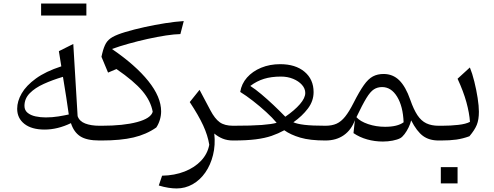

<svg xmlns="http://www.w3.org/2000/svg" viewBox="-20 -791 2783 1081"><path d="M325.2 -417.5 311.5 -502.9 392.6 -543.5 417 -137.2Q426.8 -108.4 459.7 -95.7Q492.7 -83 540 -83H540.5V0H540Q467.8 0 431.6 -23.7Q395.5 -47.4 379.4 -97.7Q304.2 -61.5 231 -61.5Q158.2 -61.5 117.4 -93.5Q76.7 -125.5 76.7 -178.7Q76.7 -221.2 102.1 -265.1Q127.4 -309.1 182.1 -348.9Q236.8 -388.7 325.2 -417.5ZM334.5 -358.4Q276.4 -341.3 226.8 -318.8Q177.2 -296.4 147.5 -266.1Q117.7 -235.8 117.7 -194.8Q117.7 -170.4 135.3 -156Q152.8 -141.6 180.4 -135.7Q208 -129.9 237.8 -129.9Q274.4 -129.9 308.8 -135.5Q343.3 -141.1 367.2 -146.5Q360.4 -195.8 353 -243.2Q345.7 -290.5 334.5 -358.4ZM211.4 -703.6V-771H466.3V-703.6Z M1014.6 -672.4 995.6 -599.1Q962.9 -598.6 914.6 -591.3Q866.2 -584 811.3 -571.8Q756.3 -559.6 703.9 -544.9Q651.4 -530.3 610.4 -515.1Q743.2 -424.3 815.2 -334.5Q887.2 -244.6 887.2 -164.1Q887.2 -140.1 879.9 -116Q872.6 -91.8 859.9 -73.2Q804.2 -34.2 731.9 -17.1Q659.7 0 551.3 0H540.5Q524.9 0 524.9 -31.7V-51.3Q524.9 -83 540.5 -83H552.7Q675.3 -83 752.2 -103.8Q829.1 -124.5 839.8 -161.6Q828.6 -223.1 781.5 -278.8Q734.4 -334.5 635.7 -402.3L588.4 -382.3L551.3 -471.2L555.7 -490.7Q564.5 -526.9 576.9 -547.9Q589.4 -568.8 614.3 -582.8Q639.2 -596.7 684.6 -610.4Q734.9 -625.5 793.7 -638.4Q852.5 -651.4 910.2 -660.4Q967.8 -669.4 1014.6 -672.4Z M1103.5 -285.2 1164.6 -169.9Q1189.5 -122.6 1217 -102.8Q1244.6 -83 1292 -83H1292.5V0H1292Q1259.3 0 1233.6 -10.5Q1208 -21 1186.5 -39.1Q1193.4 25.4 1179.4 81.5Q1165.5 137.7 1136 180.2Q1106.4 222.7 1064.7 246.3Q1022.9 270 974.1 270Q953.1 270 928 266.1Q902.8 262.2 874 253.4L892.6 198.2Q962.9 196.8 1019.5 174.6Q1076.2 152.3 1112.5 113.5Q1148.9 74.7 1158.2 23.9Q1149.9 -28.3 1124 -84.7Q1098.1 -141.1 1048.3 -216.3Z M1557.6 -429.7Q1643.6 -429.7 1694.6 -387Q1745.6 -344.2 1745.6 -272.5Q1745.6 -222.2 1713.4 -179.7Q1681.2 -137.2 1631.8 -102.5Q1651.9 -93.3 1694.6 -88.1Q1737.3 -83 1812 -83H1812.5V0H1812Q1725.1 0 1670.7 -16.1Q1616.2 -32.2 1580.6 -57.6Q1546.9 -39.1 1509.3 -26.1Q1471.7 -13.2 1420.2 -6.6Q1368.7 0 1292.5 0Q1276.9 0 1276.9 -31.7V-51.3Q1276.9 -83 1292.5 -83Q1397.9 -83 1454.3 -87.4Q1510.7 -91.8 1537.6 -99.6Q1514.2 -127.9 1478.5 -160.4Q1442.9 -192.9 1404.3 -222.9Q1365.7 -252.9 1332.5 -273.4Q1339.8 -319.3 1370.8 -354.5Q1401.9 -389.6 1450.4 -409.7Q1499 -429.7 1557.6 -429.7ZM1562 -359.9Q1507.8 -359.9 1466.6 -347.2Q1425.3 -334.5 1389.2 -307.1Q1417.5 -289.1 1451.2 -260.7Q1484.9 -232.4 1519.8 -199.5Q1554.7 -166.5 1586.4 -133.8Q1638.7 -169.9 1668.7 -204.6Q1698.7 -239.3 1698.7 -267.6Q1698.7 -292.5 1679.9 -313.5Q1661.1 -334.5 1630.1 -347.2Q1599.1 -359.9 1562 -359.9Z M2139.6 -374.5Q2191.9 -374.5 2228 -338.9Q2264.2 -303.2 2290 -229Q2309.1 -174.3 2330.3 -142.3Q2351.6 -110.4 2380.4 -96.7Q2409.2 -83 2449.7 -83H2450.2V0H2449.7Q2396.5 0 2361.6 -25.6Q2326.7 -51.3 2294.9 -113.3Q2290.5 -94.2 2280.3 -73.2Q2270 -52.2 2257.6 -35.9Q2245.1 -19.5 2233.9 -13.2Q2217.3 -4.4 2190.7 0.7Q2164.1 5.9 2135.7 5.9Q2089.8 5.9 2047.1 -6.1Q2004.4 -18.1 1970.2 -41.5L1978 -114.3Q1958.5 -60.1 1916 -30Q1873.5 0 1812.5 0Q1796.9 0 1796.9 -31.7V-51.3Q1796.9 -83 1812.5 -83Q1849.1 -83 1875 -94.7Q1900.9 -106.4 1923.3 -134.5Q1945.8 -162.6 1970.2 -210.9Q2003.4 -276.4 2028.6 -311.8Q2053.7 -347.2 2079.6 -360.8Q2105.5 -374.5 2139.6 -374.5ZM2131.3 -300.8Q2105 -300.8 2085 -287.8Q2064.9 -274.9 2042.7 -238.5Q2020.5 -202.1 1986.8 -131.3Q2007.8 -107.4 2052.5 -92.3Q2097.2 -77.1 2148.4 -77.1Q2217.8 -77.1 2252.4 -102.5Q2249 -192.4 2215.8 -246.6Q2182.6 -300.8 2131.3 -300.8Z M2461.9 149.9H2556.2V241.7H2461.9ZM2450.2 0Q2434.6 0 2434.6 -31.7V-51.3Q2434.6 -83 2450.2 -83H2468.8Q2516.6 -83 2560.1 -87.9Q2603.5 -92.8 2626 -105Q2622.6 -154.8 2606 -215.3Q2589.4 -275.9 2556.2 -347.7L2625.5 -411.1Q2639.2 -377.9 2650.6 -331.5Q2662.1 -285.2 2669.2 -239.5Q2676.3 -193.8 2676.3 -161.6Q2676.3 -117.7 2664.6 -88.4Q2652.8 -59.1 2623 -23.9Q2585.9 -10.3 2549.6 -5.1Q2513.2 0 2462.4 0Z"/></svg>

Font: Pinar-DS3-FD Regular
Style: Regular
Weight: 400
Designer: Amin Abedi
Version: Version 3.000